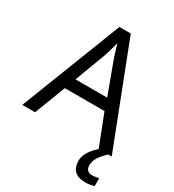

<svg xmlns="http://www.w3.org/2000/svg" viewBox="-219 -841 1077 1186"><g transform="rotate(30 319.5 -248.5)"><path d="M545 0 459 -221H176L91 0H0L279 -717H360L638 0ZM352 -517Q349 -525 342 -546Q335 -567 328.5 -589.5Q322 -612 318 -624Q313 -604 307.5 -583.5Q302 -563 296.5 -546Q291 -529 287 -517L206 -301H432ZM545 116Q545 138 557 149.5Q569 161 590 161Q607 161 618.5 158.5Q630 156 638 155V211Q624 215 610 217.5Q596 220 576 220Q523 220 498 195Q473 170 473 126Q473 97 487.5 70Q502 43 523.5 21Q545 -1 565 -15L613 0Q579 32 562 58.5Q545 85 545 116Z"/></g></svg>

Font: Noto Sans Sora Sompeng
Style: Regular
Weight: 400
Designer: Monotype Design Team. David Williams.
Foundry: Monotype Imaging Inc.
Version: Version 2.101